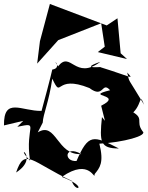

<svg xmlns="http://www.w3.org/2000/svg" viewBox="-87 -870 745 966"><path d="M30 -262 0 -232C116 -256 38 -238 64 -62C-24 -153 117 -82 -6 -2C37 -131 72 -55 274 40C294 105 361 71 224 20C368 -80 390 45 389 6C415 -26 437 -51 413 -147C532 -154 659 -187 630 -210C591 -263 648 -274 563 -316V-288C633 -333 610 -413 638 -343C549 -492 567 -447 553 -505C588 -466 579 -482 418 -532C440 -536 301 -519 418 -559C290 -463 269 -618 205 -536C168 -588 232 -528 176 -520C176 -520 169 -485 122 -312C22 -310 -69 -384 -67 -239ZM441 -262 426 -281C413 -155 417 -123 511 -123C381 -190 358 -198 298 -60C232 -55 237 -143 322 -95C199 -86 196 -262 103 -204L128 -253C130 -297 159 -355 176 -474C228 -365 184 -499 363 -427C437 -371 424 -464 467 -416C328 -382 541 -398 422 -338ZM520 -602 504 -778 450 -742 164 -850 114 -663 100 -550 206 -668 422 -753 440 -635 405 -608 552 -573Z"/></svg>

Font: Asimov Silicon
Style: Regular
Weight: 400
Designer: Google
Version: Version 2.000980; 2014